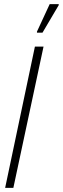

<svg xmlns="http://www.w3.org/2000/svg" viewBox="-20 -915 306 935"><path d="M5 0 150 -688H192L45 0ZM160 -756V-761L222 -895H266V-890L187 -756Z"/></svg>

Font: Saira Ultra Condensed ExLight
Style: Italic
Weight: 200
Width: 1
Italic angle: -12°
Designer: Hector Gatti with collaboration of the Omnibus-Type team
Foundry: Omnibus-Type
Version: Version 1.001; ttfautohint (v1.8)